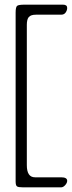

<svg xmlns="http://www.w3.org/2000/svg" viewBox="-20 -604 308 823"><path d="M85 -584H250Q268 -584 268 -570Q268 -560 261.5 -550.5Q255 -541 242 -541H134Q112 -541 103.5 -531Q95 -521 95 -498V104Q95 156 130 156H242Q268 156 268 171Q268 180 259.5 189.5Q251 199 242 199H78Q59 199 53 195Q47 191 47 174V-550Q47 -574 53.5 -579Q60 -584 85 -584Z"/></svg>

Font: EB Garamond 08
Style: Regular
Weight: 400
Version: Version 0.016 ; ttfautohint (v1.5)